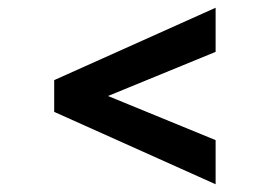

<svg xmlns="http://www.w3.org/2000/svg" viewBox="-20 -516 705 496"><path d="M120 -309 537 -496V-382L259 -268L537 -154V-40L120 -227Z"/></svg>

Font: XXII Aven Bold
Style: Regular
Weight: 700
Designer: Lecter Johnson
Foundry: Doubletwo Studios
Version: Version 1.001